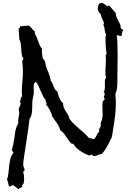

<svg xmlns="http://www.w3.org/2000/svg" viewBox="-20 -1119 974 1378"><path d="M864.3 -903.3Q858.4 -893.6 856 -882.8Q853.5 -872.1 852.5 -861.3H845.7Q837.9 -861.3 832 -863.8Q826.2 -866.2 818.4 -868.2Q822.3 -831.1 823.2 -793Q824.2 -754.9 824.2 -717.8Q824.2 -670.9 823.2 -624.5Q822.3 -578.1 822.3 -531.2Q822.3 -508.8 819.8 -486.8Q817.4 -464.8 807.6 -444.3Q809.6 -427.7 810.5 -412.6Q811.5 -397.5 811.5 -380.9Q811.5 -335 806.2 -289.6Q800.8 -244.1 793 -199.2Q790 -181.6 787.6 -163.6Q785.2 -145.5 780.3 -128.9Q778.3 -124 774.9 -119.1Q771.5 -114.3 769.5 -109.4Q757.8 -84 743.7 -59.1Q729.5 -34.2 710 -13.7Q695.3 -12.7 681.6 -5.9Q668 1 656.2 1Q645.5 1 638.7 -9.8L628.9 -5.9Q624 -3.9 618.2 -2.9Q585 -16.6 555.2 -36.1Q525.4 -55.7 505.9 -86.9H502Q493.2 -86.9 489.3 -90.8Q484.4 -95.7 479 -103Q473.6 -110.4 469.7 -116.2Q458 -134.8 444.3 -153.3Q430.7 -171.9 412.1 -184.6Q404.3 -213.9 388.7 -234.9Q373 -255.9 356.4 -280.3Q343.8 -329.1 309.6 -371.1Q314.5 -376 314.5 -377.9Q314.5 -382.8 311 -386.2Q307.6 -389.6 307.6 -393.6Q307.6 -397.5 309.6 -399.4Q296.9 -413.1 288.6 -430.2Q280.3 -447.3 272.9 -464.8Q265.6 -482.4 257.3 -500Q249 -517.6 237.3 -532.2Q226.6 -525.4 224.1 -515.6Q221.7 -505.9 221.7 -495.1Q221.7 -487.3 222.2 -479.5Q222.7 -471.7 222.7 -463.9Q222.7 -444.3 218.3 -425.8Q213.9 -407.2 211.9 -387.7Q210.9 -374 211.4 -357.4Q211.9 -340.8 210.4 -324.2Q209 -307.6 205.1 -292Q201.2 -276.4 191.4 -265.6Q185.5 -210 176.8 -154.3Q168 -98.6 160.2 -43Q158.2 -33.2 156.2 -18.6Q154.3 -3.9 151.9 11.2Q149.4 26.4 147.9 40.5Q146.5 54.7 146.5 63.5Q146.5 73.2 151.4 82.5Q156.2 91.8 156.2 100.6Q156.2 107.4 151.9 108.9Q147.5 110.4 146.5 116.2Q153.3 137.7 153.3 165Q153.3 172.9 152.3 181.2Q151.4 189.5 149.4 197.3Q147.5 202.1 142.6 206.5Q137.7 210.9 137.7 214.8Q137.7 218.8 141.6 220.7Q135.7 226.6 127 228.5Q118.2 230.5 114.3 239.3Q104.5 231.4 94.7 225.1Q85 218.8 76.2 210.9L73.2 210Q66.4 210 62 214.4Q57.6 218.8 50.8 218.8Q48.8 218.8 47.4 218.3Q45.9 217.8 43.9 217.8L38.1 192.4Q35.2 179.7 30.3 168.9Q38.1 148.4 40.5 122.6Q43 96.7 45.9 70.3Q48.8 43.9 54.7 20Q60.5 -3.9 76.2 -21.5Q76.2 -29.3 70.8 -32.2Q65.4 -35.2 65.4 -44.9Q65.4 -46.9 66.9 -51.8Q68.4 -56.6 69.8 -62.5Q71.3 -68.4 72.8 -73.7Q74.2 -79.1 75.2 -82Q83 -120.1 87.4 -160.2Q91.8 -200.2 111.3 -234.4Q110.4 -238.3 110.4 -246.1Q110.4 -262.7 113.8 -278.3Q117.2 -293.9 117.2 -310.5Q117.2 -324.2 114.3 -335.9Q117.2 -346.7 122.6 -356.9Q127.9 -367.2 127.9 -377.9Q127.9 -387.7 121.1 -391.6Q126 -395.5 127.4 -400.4Q128.9 -405.3 129.4 -410.2Q129.9 -415 131.3 -419.4Q132.8 -423.8 138.7 -426.8Q137.7 -436.5 137.2 -445.3Q136.7 -454.1 136.7 -463.9Q136.7 -500 140.6 -535.6Q144.5 -571.3 144.5 -608.4Q144.5 -644.5 138.7 -678.7L149.4 -700.2Q139.6 -708 136.7 -725.6Q133.8 -743.2 132.8 -763.7Q131.8 -784.2 129.4 -804.2Q127 -824.2 118.2 -836.9V-845.7Q118.2 -861.3 116.2 -876Q114.3 -890.6 114.3 -905.3V-914.1Q119.1 -916 121.6 -920.9Q124 -925.8 125 -930.7H128.9Q140.6 -930.7 152.3 -932.6Q164.1 -934.6 175.8 -934.6H188.5Q200.2 -925.8 209 -914.1Q217.8 -902.3 230.5 -892.6V-875Q239.3 -863.3 244.1 -849.6Q249 -835.9 254.4 -821.3Q259.8 -806.6 265.6 -793Q271.5 -779.3 282.2 -769.5Q280.3 -759.8 280.3 -753.9Q280.3 -741.2 282.7 -728.5Q285.2 -715.8 286.1 -704.1Q290 -699.2 293 -691.9Q295.9 -684.6 302.7 -682.6Q307.6 -644.5 322.8 -610.4Q337.9 -576.2 344.7 -539.1Q352.5 -531.2 356.4 -520Q360.4 -508.8 364.7 -498Q369.1 -487.3 374.5 -478Q379.9 -468.8 390.6 -464.8Q396.5 -441.4 405.3 -418Q414.1 -394.5 432.6 -377.9Q432.6 -358.4 439 -344.2Q445.3 -330.1 453.6 -317.9Q461.9 -305.7 468.8 -293.9Q475.6 -282.2 477.5 -268.6Q491.2 -248 509.3 -230.5Q527.3 -212.9 546.4 -196.8Q565.4 -180.7 584 -164.1Q602.5 -147.5 618.2 -128.9Q628.9 -127.9 636.2 -124.5Q643.6 -121.1 653.3 -119.1Q660.2 -124 664.6 -131.3Q668.9 -138.7 672.9 -146.5Q676.8 -154.3 681.2 -161.6Q685.5 -168.9 692.4 -174.8Q692.4 -176.8 691.9 -178.2Q691.4 -179.7 691.4 -181.6Q691.4 -192.4 694.8 -198.7Q698.2 -205.1 703.1 -212.9V-238.3Q710.9 -252.9 713.9 -269.5Q716.8 -286.1 716.8 -302.7Q716.8 -316.4 715.8 -330.6Q714.8 -344.7 714.8 -359.4Q714.8 -368.2 715.8 -377.4Q716.8 -386.7 719.7 -394.5Q721.7 -396.5 726.6 -400.9Q731.4 -405.3 731.4 -406.2Q731.4 -411.1 728.5 -416Q725.6 -420.9 725.6 -425.8Q725.6 -432.6 731.4 -436.5V-442.4Q731.4 -447.3 730 -451.7Q728.5 -456.1 723.6 -458Q728.5 -463.9 730.5 -472.2Q732.4 -480.5 732.9 -489.7Q733.4 -499 732.9 -507.8Q732.4 -516.6 732.4 -524.4Q732.4 -533.2 733.4 -543Q734.4 -552.7 741.2 -559.6Q738.3 -571.3 737.3 -582.5Q736.3 -593.8 736.3 -605.5Q736.3 -626 738.3 -646.5Q740.2 -667 740.2 -688.5Q740.2 -696.3 739.3 -704.6Q738.3 -712.9 738.3 -720.7Q738.3 -728.5 741.7 -728Q745.1 -727.5 745.1 -732.4Q745.1 -739.3 743.7 -746.1Q742.2 -752.9 741.2 -759.8Q739.3 -776.4 738.3 -793.5Q737.3 -810.5 737.3 -828.1Q737.3 -838.9 737.8 -850.1Q738.3 -861.3 741.2 -872.1Q735.4 -880.9 733.9 -889.2Q732.4 -897.5 731.4 -904.3L729.5 -918.9Q728.5 -926.8 723.6 -934.6Q722.7 -935.5 722.7 -940.4Q722.7 -948.2 726.6 -952.1Q721.7 -968.8 713.4 -984.4Q705.1 -1000 703.1 -1018.6Q692.4 -1024.4 687 -1037.6Q681.6 -1050.8 681.6 -1061.5Q681.6 -1074.2 688.5 -1086.4Q695.3 -1098.6 710 -1098.6Q715.8 -1098.6 721.2 -1095.2Q726.6 -1091.8 731.9 -1087.4Q737.3 -1083 742.7 -1079.6Q748 -1076.2 753.9 -1076.2Q757.8 -1076.2 765.6 -1078.1Q776.4 -1063.5 787.6 -1051.3Q798.8 -1039.1 810.5 -1026.4Q810.5 -1009.8 816.4 -996.1Q822.3 -982.4 829.1 -970.2Q835.9 -958 841.3 -946.3Q846.7 -934.6 845.7 -920.9Q847.7 -914.1 853.5 -911.1Q859.4 -908.2 864.3 -903.3Z"/></svg>

Font: Rock Salt
Style: Regular
Weight: 400
Version: Version 1.001